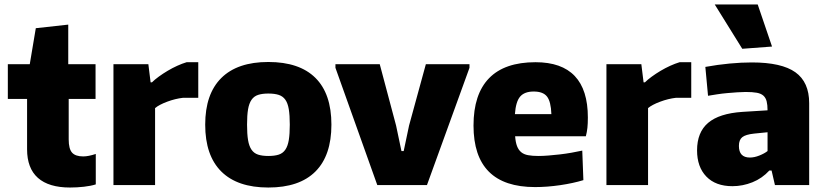

<svg xmlns="http://www.w3.org/2000/svg" viewBox="-20 -827 3685 858"><path d="M293 11Q198 11 149.5 -32Q101 -75 101 -160V-385H15V-540H113L140 -701L285 -717V-540H407V-385H287V-204Q287 -162 302 -145Q317 -128 352 -128Q375 -128 408 -139V-3Q386 4 355 7.5Q324 11 293 11Z M487 -540H643L653 -459H659Q671 -471 689.5 -484.5Q708 -498 729 -510.5Q750 -523 772 -533Q794 -543 814 -549H866V-390H798Q763 -386 727 -372.5Q691 -359 673 -344V0H487Z M1179 11Q1041 11 969 -60.5Q897 -132 897 -270Q897 -407 969 -478.5Q1041 -550 1179 -550Q1318 -550 1389.5 -479Q1461 -408 1461 -270Q1461 -132 1389.5 -60.5Q1318 11 1179 11ZM1179 -130Q1207 -130 1225.5 -136Q1244 -142 1255 -158Q1266 -174 1270.5 -201Q1275 -228 1275 -270Q1275 -312 1270.5 -339Q1266 -366 1255 -381.5Q1244 -397 1225.5 -403Q1207 -409 1179 -409Q1152 -409 1133.5 -403Q1115 -397 1104 -381Q1093 -365 1088.5 -338.5Q1084 -312 1084 -270Q1084 -228 1088.5 -201Q1093 -174 1104 -158Q1115 -142 1133.5 -136Q1152 -130 1179 -130Z M1479 -524V-540H1677L1750 -266L1774 -152H1784L1808 -266L1883 -540H2078V-524L1888 0H1666Z M2371 9Q2096 9 2096 -266Q2096 -406 2165.5 -477.5Q2235 -549 2373 -549Q2607 -549 2607 -302Q2607 -275 2605 -256Q2603 -237 2598 -218H2282Q2284 -191 2290.5 -174Q2297 -157 2309 -147Q2321 -137 2340 -133.5Q2359 -130 2386 -130Q2406 -130 2431 -132Q2456 -134 2482 -137Q2508 -140 2533.5 -144.5Q2559 -149 2582 -154L2587 -22Q2541 -8 2483 0.5Q2425 9 2371 9ZM2365 -418Q2324 -418 2304.5 -395.5Q2285 -373 2281 -317H2444Q2442 -373 2424.5 -395.5Q2407 -418 2365 -418Z M2690 -540H2846L2856 -459H2862Q2874 -471 2892.5 -484.5Q2911 -498 2932 -510.5Q2953 -523 2975 -533Q2997 -543 3017 -549H3069V-390H3001Q2966 -386 2930 -372.5Q2894 -359 2876 -344V0H2690Z M3253 5Q3178 5 3136.5 -38Q3095 -81 3095 -155Q3095 -236 3144.5 -278Q3194 -320 3297 -327L3410 -334Q3410 -358 3406 -374Q3402 -390 3391.5 -399.5Q3381 -409 3362 -412.5Q3343 -416 3312 -416Q3296 -416 3274.5 -414.5Q3253 -413 3230 -411Q3207 -409 3184.5 -405.5Q3162 -402 3144 -399L3132 -528Q3187 -538 3240 -543Q3293 -548 3340 -548Q3473 -548 3534.5 -504Q3596 -460 3596 -366V0H3443L3428 -65H3418Q3386 -30 3342.5 -12.5Q3299 5 3253 5ZM3331 -123Q3351 -123 3373.5 -132Q3396 -141 3410 -152V-236L3350 -230Q3312 -226 3297 -214Q3282 -202 3282 -175Q3282 -123 3331 -123ZM3297 -609 3174 -807H3366L3430 -619Z"/></svg>

Font: Encode Sans Narrow
Style: ExtraBold
Weight: 800
Designer: Pablo Impallari, Andres Torresi
Foundry: Pablo Impallari, Andres Torresi
Version: Version 1.000; ttfautohint (v1.00) -l 8 -r 50 -G 200 -x 14 -